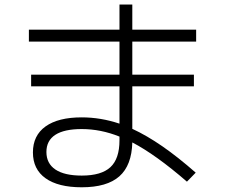

<svg xmlns="http://www.w3.org/2000/svg" viewBox="-20 -793 978 834"><path d="M123 -130.9Q123 -204.6 178 -243.9Q232.9 -283.2 335 -283.2Q417.5 -283.2 499 -255.9V-418H115.2V-468.8H499V-612.3H105.5V-664.1H499V-773.4H554.7V-664.1H832V-612.3H554.7V-468.8H822.3V-418H554.7V-233.4Q617.2 -204.6 685.1 -157.7Q752.9 -110.8 830.1 -43L792 -3.9Q656.7 -121.1 554.7 -174.3Q552.2 -74.7 498.5 -27.1Q444.8 20.5 335 20.5Q232.9 20.5 178 -18.6Q123 -57.6 123 -130.9ZM335 -30.3Q420.4 -30.3 459.7 -66.9Q499 -103.5 499 -183.6V-199.7Q417.5 -232.4 335 -232.4Q258.8 -232.4 220.2 -207.3Q181.6 -182.1 181.6 -132.8Q181.6 -83 220.7 -56.6Q259.8 -30.3 335 -30.3Z"/></svg>

Font: Pretendard JP Light
Style: Regular
Weight: 300
Designer: Base glyphs from Inter by Rasmus Andersson; Hangeul glyphs from Noto Sans CJK(Source Han Sans) by Jang Soo-young and Kan
Foundry: Kil Hyung-jin
Version: Version 1.309